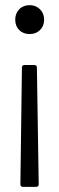

<svg xmlns="http://www.w3.org/2000/svg" viewBox="-20 -530 228 744"><path d="M75 -278H113Q123 -278 123 -268L130 184Q130 194 120 194H69Q59 194 59 184L65 -268Q65 -278 75 -278ZM151 -454Q151 -429 135 -413.5Q119 -398 95 -398Q70 -398 54.5 -413.5Q39 -429 39 -454Q39 -478 54.5 -494Q70 -510 95 -510Q119 -510 135 -494Q151 -478 151 -454Z"/></svg>

Font: Barlow Condensed
Style: Regular
Weight: 400
Width: 3
Designer: Jeremy Tribby
Foundry: Tribby Type
Version: Version 1.500